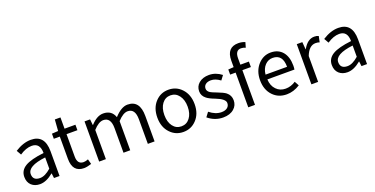

<svg xmlns="http://www.w3.org/2000/svg" viewBox="-24 -1617 4767 2438"><g transform="rotate(-20 2359.5 -398.0)"><path d="M103 -27Q58 -69 58 -141Q58 -229 138 -277Q217 -324 392 -344Q392 -481 280 -481Q203 -481 117 -423L81 -486Q192 -557 295 -557Q483 -557 483 -334V0H408L400 -65H397Q303 13 217 13Q147 13 103 -27ZM392 -132V-284Q147 -255 147 -147Q147 -60 243 -60Q311 -60 392 -132Z M657 -168V-469H576V-538L661 -543L672 -695H748V-543H895V-469H748V-166Q748 -61 832 -61Q858 -61 894 -75L912 -7Q850 13 812 13Q657 13 657 -168Z M1018 -543H1093L1101 -464H1104Q1188 -557 1273 -557Q1387 -557 1423 -453Q1518 -557 1602 -557Q1767 -557 1767 -344V0H1676V-332Q1676 -477 1575 -477Q1514 -477 1438 -394V0H1347V-332Q1347 -477 1246 -477Q1183 -477 1109 -394V0H1018Z M1979 -62Q1903 -141 1903 -271Q1903 -402 1979 -482Q2050 -557 2155 -557Q2260 -557 2331 -482Q2407 -402 2407 -271Q2407 -141 2331 -62Q2260 13 2155 13Q2050 13 1979 -62ZM2269 -120Q2313 -177 2313 -271Q2313 -365 2269 -423Q2226 -481 2155 -481Q2085 -481 2041 -423Q1998 -365 1998 -271Q1998 -177 2041 -120Q2084 -63 2155 -63Q2226 -63 2269 -120Z M2489 -62 2534 -122Q2613 -58 2695 -58Q2747 -58 2776 -83Q2802 -106 2802 -143Q2802 -198 2678 -246Q2603 -274 2569 -301Q2516 -342 2516 -403Q2516 -470 2565 -512Q2617 -557 2703 -557Q2793 -557 2872 -496L2828 -437Q2763 -485 2703 -485Q2655 -485 2628 -462Q2604 -441 2604 -407Q2604 -373 2641 -349Q2660 -337 2724 -313Q2806 -282 2837 -258Q2890 -216 2890 -148Q2890 -79 2839 -35Q2785 13 2692 13Q2580 13 2489 -62Z M3262 -722Q3231 -736 3201 -736Q3124 -736 3124 -629V-543H3239V-469H3124V0H3033V-469H2959V-538L3033 -543V-630Q3033 -809 3191 -809Q3239 -809 3282 -791Z M3367 -62Q3291 -141 3291 -271Q3291 -398 3366 -480Q3437 -557 3536 -557Q3638 -557 3696 -488Q3752 -420 3752 -302Q3752 -276 3748 -250H3382Q3386 -163 3436 -112Q3485 -60 3562 -60Q3634 -60 3698 -103L3731 -43Q3644 13 3551 13Q3439 13 3367 -62ZM3672 -315Q3672 -484 3537 -484Q3477 -484 3434 -440Q3389 -393 3381 -315Z M3886 -543H3961L3969 -444H3972Q4034 -557 4126 -557Q4161 -557 4184 -545L4167 -465Q4144 -474 4114 -474Q4025 -474 3977 -349V0H3886Z M4258 -27Q4213 -69 4213 -141Q4213 -229 4293 -277Q4372 -324 4547 -344Q4547 -481 4435 -481Q4358 -481 4272 -423L4236 -486Q4347 -557 4450 -557Q4638 -557 4638 -334V0H4563L4555 -65H4552Q4458 13 4372 13Q4302 13 4258 -27ZM4547 -132V-284Q4302 -255 4302 -147Q4302 -60 4398 -60Q4466 -60 4547 -132Z"/></g></svg>

Font: KaiGen Gothic CN Regular
Style: Regular
Weight: 400
Designer: Ryoko NISHIZUKA  (kana & ideographs); Paul D. Hunt (Latin, Greek & Cyrillic); Wenlong ZHANG  (bopomofo); Sandoll Communi
Foundry: Adobe Systems Incorporated
Version: Version 1.002.20150501